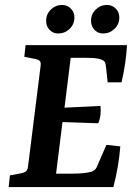

<svg xmlns="http://www.w3.org/2000/svg" viewBox="-20 -754 550 774"><path d="M414 -422 407 -487Q406 -498 402.5 -504Q399 -510 388 -514Q375 -519 358 -520Q341 -521 325 -521H265L240 -320L385 -327Q387 -309 385 -291Q383 -273 376 -257L232 -262L206 -54H273Q296 -54 316 -56Q336 -58 349 -62Q360 -66 365.5 -73Q371 -80 375 -92L409 -170L465 -164Q462 -125 455 -83.5Q448 -42 437 0H15L20 -47L68 -56Q80 -59 85.5 -64Q91 -69 93 -83L144 -491Q145 -504 140 -508.5Q135 -513 124 -516L78 -525L83 -572H492Q490 -536 484.5 -498.5Q479 -461 470 -422ZM396 -619Q375 -619 361 -633.5Q347 -648 347 -670Q347 -697 366 -715.5Q385 -734 411 -734Q432 -734 446.5 -719.5Q461 -705 461 -684Q461 -656 441.5 -637.5Q422 -619 396 -619ZM215 -619Q194 -619 180 -633.5Q166 -648 166 -670Q166 -697 185 -715.5Q204 -734 230 -734Q251 -734 265.5 -719.5Q280 -705 280 -684Q280 -656 260.5 -637.5Q241 -619 215 -619Z"/></svg>

Font: Rasa SemiBold
Style: Italic
Weight: 600
Italic angle: -7.10001°
Designer: Anna Giedrys (Yrsa+Rasa design), David Brezina (Yrsa art-direction, Rasa art-direction, design)
Foundry: Rosetta Type Foundry
Version: Version 2.004